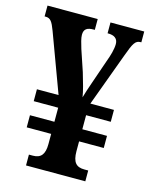

<svg xmlns="http://www.w3.org/2000/svg" viewBox="-109 -785 674 857"><g transform="rotate(15 228.0 -357.0)"><path d="M95 0H369V-50H351C314 -50 296 -68 296 -120V-165H410V-221H296V-286H410V-341H301L392 -588C414 -649 423 -664 447 -664H450V-714H294V-664H296C324 -664 342 -653 342 -627C342 -603 333 -572 322 -543L284 -433C274 -405 266 -380 260 -359C256 -386 245 -425 232 -468L199 -566C192 -590 185 -612 185 -628C185 -655 200 -664 230 -664H235V-714H3V-664H8C30 -664 39 -651 54 -611L154 -341H54V-286H167V-221H54V-165H167V-118C167 -70 150 -50 113 -50H95Z"/></g></svg>

Font: Noto Serif Myanmar ExtraCondensed
Style: Bold
Weight: 700
Width: 2
Designer: Ben Mitchell and the Monotype Design Team
Foundry: Monotype Imaging Inc.
Version: Version 2.106